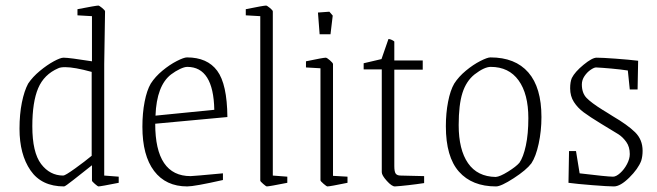

<svg xmlns="http://www.w3.org/2000/svg" viewBox="-20 -659 2357 689"><path d="M50 -197Q50 -249 58.5 -291Q67 -333 81 -359Q97 -383 123 -404.5Q149 -426 173 -439Q197 -452 208 -452Q228 -452 310 -439V-601L258 -604V-626Q325 -639 333 -639Q336 -639 346.5 -630.5Q357 -622 357 -618L354 -429V-29L406 -25V-3Q341 10 333 10Q331 10 320.5 1Q310 -8 310 -11V-66L281 -43Q272 -36 243 -13Q214 10 210 10Q129 10 89.5 -47.5Q50 -105 50 -197ZM309 -100V-401Q247 -418 214 -418Q197 -418 189 -414Q138 -392 117 -342.5Q96 -293 96 -206Q96 -112 127.5 -70.5Q159 -29 207 -29Q214 -29 249.5 -54.5Q285 -80 309 -100Z M491 -204Q491 -253 499 -294Q507 -335 521 -359Q537 -384 563 -405.5Q589 -427 614.5 -440Q640 -453 651 -453Q724 -453 759.5 -405Q795 -357 796 -239L537 -215Q537 -27 664 -27Q673 -27 780 -37V-13Q678 10 652 10Q575 10 533 -45.5Q491 -101 491 -204ZM749 -265Q746 -419 652 -419Q642 -419 626 -411.5Q610 -404 594 -392Q542 -352 538 -244Z M914 -11V-601L862 -604V-626Q926 -639 935 -639Q938 -639 948.5 -630.5Q959 -622 959 -618V-29L1011 -25V-3Q946 10 937 10Q935 10 924.5 1Q914 -8 914 -11Z M1130 -12V-414L1078 -417V-439Q1140 -452 1149 -452Q1153 -452 1164 -442.5Q1175 -433 1175 -429V-28L1227 -25V-3Q1164 10 1155 10Q1152 10 1141 0.5Q1130 -9 1130 -12ZM1121 -614 1162 -617 1174 -603 1166 -536H1127Z M1350 -41V-410H1285V-432L1349 -447L1374 -519Q1379 -519 1385.5 -516Q1392 -513 1395 -510V-442H1497V-409H1395V-63Q1395 -43 1400 -36Q1405 -29 1418 -29L1502 -27V-2Q1476 2 1445.5 5.5Q1415 9 1397 10Q1386 10 1368 -10Q1350 -30 1350 -41Z M1580 -206Q1580 -253 1588 -294Q1596 -335 1610 -359Q1626 -384 1652 -405.5Q1678 -427 1703.5 -440Q1729 -453 1740 -453Q1829 -453 1876 -399Q1923 -345 1923 -239Q1923 -189 1913 -143Q1903 -97 1887 -73Q1869 -49 1823.5 -19.5Q1778 10 1760 10Q1674 10 1627 -43Q1580 -96 1580 -206ZM1844 -75Q1858 -95 1867 -136.5Q1876 -178 1876 -235Q1876 -322 1841 -370.5Q1806 -419 1741 -419Q1718 -419 1683 -392Q1653 -368 1639.5 -325.5Q1626 -283 1626 -210Q1626 -122 1659.5 -73.5Q1693 -25 1759 -24Q1774 -25 1803 -43Q1832 -61 1844 -75Z M2020 -3 2022 -117H2047L2060 -37Q2159 -25 2180 -25Q2191 -25 2205.5 -38Q2220 -51 2230 -70Q2240 -89 2240 -106Q2240 -132 2227.5 -149.5Q2215 -167 2199.5 -177Q2184 -187 2137 -215Q2096 -240 2074.5 -256Q2053 -272 2039.5 -293Q2026 -314 2026 -342Q2026 -365 2032 -379Q2043 -401 2074 -426.5Q2105 -452 2121 -452Q2141 -452 2189 -448.5Q2237 -445 2270 -441L2268 -338H2240L2233 -406Q2207 -410 2173.5 -413Q2140 -416 2119 -417Q2112 -417 2099.5 -408.5Q2087 -400 2077.5 -386Q2068 -372 2068 -356Q2068 -325 2085 -307.5Q2102 -290 2142 -265L2160 -254L2179 -242Q2232 -211 2259 -184.5Q2286 -158 2286 -118Q2286 -98 2281 -82Q2270 -53 2238 -21.5Q2206 10 2183 10Q2163 10 2106 5.5Q2049 1 2020 -3Z"/></svg>

Font: Grenze ExtraLight
Style: Regular
Weight: 275
Designer: Renata Polastri
Foundry: Omnibus-Type
Version: Version 1.002; ttfautohint (v1.8)